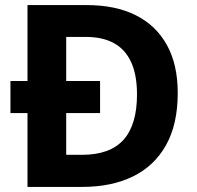

<svg xmlns="http://www.w3.org/2000/svg" viewBox="-20 -734 772 754"><path d="M321 -714Q433 -714 512.5 -674.5Q592 -635 635 -558Q678 -481 678 -369Q678 -246 632 -164Q586 -82 502 -41Q418 0 303 0H88V-290H21V-416H88V-714ZM317 -589H240V-416H373V-290H240V-126H302Q412 -126 465 -185Q518 -244 518 -363Q518 -440 495 -490Q472 -540 427.5 -564.5Q383 -589 317 -589Z"/></svg>

Font: Noto Sans Lao
Style: Bold
Weight: 700
Designer: Monotype Design Team
Foundry: Monotype Imaging Inc.
Version: Version 2.003